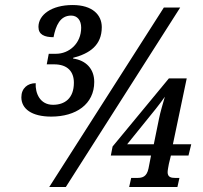

<svg xmlns="http://www.w3.org/2000/svg" viewBox="-20 -744 809 764"><path d="M184 -280C282 -280 355 -329 355 -418C355 -470 322 -504 271 -511V-514C337 -531 385 -564 385 -636C385 -684 349 -724 269 -724C185 -724 133 -685 133 -637C133 -606 157 -596 193 -596C202 -642 219 -682 263 -682C288 -682 303 -663 303 -634C303 -570 254 -530 203 -530H174L166 -488H195C250 -488 274 -458 274 -415C274 -352 237 -327 191 -327C139 -327 120 -373 122 -413C90 -413 65 -393 65 -357C65 -311 106 -280 184 -280ZM176 0H242L697 -714H632ZM494 0H686L694 -36H677C661 -36 647 -39 647 -59C647 -66 650 -81 652 -92L660 -125H730L741 -170H668L723 -432H652L428 -161L421 -125H581L571 -74C564 -40 546 -36 526 -36H502ZM486 -170 600 -311C614 -329 628 -347 636 -359C629 -335 618 -298 613 -273L592 -170Z"/></svg>

Font: Noto Serif Condensed Medium
Style: Italic
Weight: 500
Width: 3
Italic angle: -12°
Designer: Monotype Design Team
Foundry: Monotype Imaging Inc.
Version: Version 2.013